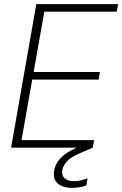

<svg xmlns="http://www.w3.org/2000/svg" viewBox="-20 -720 596 936"><path d="M34 0 157 -700H556L549 -663H196L144 -369H467L461 -332H137L85 -37H439L432 0ZM330 196Q307 196 284.5 188Q262 180 250.5 161.5Q239 143 244 110Q248 89 260.5 69.5Q273 50 297 32Q321 14 359 -2L421 -27L432 0L365 29Q324 47 306.5 66.5Q289 86 284 107Q279 133 294 148Q309 163 338 163Q356 164 373.5 159.5Q391 155 407 149L401 184Q385 190 366.5 193Q348 196 330 196Z"/></svg>

Font: DM Sans 17pt ExtraLight
Style: Italic
Weight: 250
Italic angle: -10°
Version: Version 4.004;gftools[0.9.30]